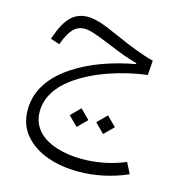

<svg xmlns="http://www.w3.org/2000/svg" viewBox="-109 -511 875 933"><g transform="rotate(15 328.5 -44.5)"><path d="M437.5 117.7 484.4 70.8 437.5 23.9 390.6 70.8ZM304.2 117.7 351.1 70.8 304.2 23.9 257.3 70.8ZM220.2 -413.6C186.5 -413.6 158.7 -402.8 136.2 -381.3C113.3 -359.4 93.3 -323.2 76.2 -272.9L72.8 -264.2L118.7 -249L122.1 -257.3C148.9 -327.1 176.3 -353.5 219.7 -353.5C231.4 -353.5 247.1 -350.6 266.1 -344.7C285.2 -338.4 312.5 -328.1 348.1 -313.5C413.1 -286.1 460 -268.6 504.4 -256.8V-252C450.7 -242.7 397 -228.5 343.8 -209.5C290.5 -190.4 241.7 -166 198.2 -137.2C110.4 -78.6 53.2 -0.5 53.2 97.2C53.2 147.5 67.4 189.5 96.2 223.1C124.5 256.8 162.6 282.7 210.4 299.8C257.8 316.9 310.5 325.2 368.2 325.2C449.7 325.2 534.7 307.6 613.3 272.9L585.4 218.3C520.5 246.1 443.8 261.7 369.1 261.7C322.8 261.7 279.8 255.4 240.7 243.2C162.6 218.3 111.8 168 111.8 91.8C111.8 20 152.3 -39.6 216.8 -86.9C312 -157.2 453.6 -201.2 573.2 -215.8L578.6 -289.1C549.3 -296.4 519.5 -306.2 489.3 -317.9C459 -329.1 421.4 -344.7 377 -364.7C334.5 -383.8 301.8 -397 278.8 -403.8C255.9 -410.2 236.3 -413.6 220.2 -413.6Z"/></g></svg>

Font: Estedad Light
Style: Regular
Weight: 300
Designer: Amin Abedi
Version: Version 7.3